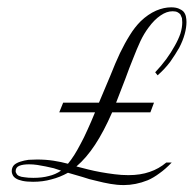

<svg xmlns="http://www.w3.org/2000/svg" viewBox="-20 -492 538 532"><path d="M155 -207.5 144.2 -180.8H243.3Q232.5 -154.2 222.5 -132.5Q212.5 -110 203.3 -93.3Q194.2 -75.8 185.8 -62.5Q176.7 -48.3 168.3 -38.3Q150 -43.3 128.3 -46.7Q106.7 -50 82.5 -50Q71.7 -50 59.2 -49.2Q46.7 -47.5 36.7 -44.2Q25.8 -40.8 19.2 -35Q12.5 -28.3 12.5 -17.5Q12.5 -12.5 15 -7.5Q17.5 -1.7 24.2 2.5Q30.8 6.7 42.5 9.2Q54.2 11.7 71.7 11.7Q99.2 11.7 122.5 5Q145.8 -0.8 168.3 -13.3Q188.3 -7.5 208.3 -1.7Q227.5 5 247.5 9.2Q266.7 14.2 285.8 17.5Q304.2 20.8 323.3 20.8Q339.2 20.8 355.8 17.5Q372.5 14.2 389.2 7.5Q405 0.8 421.7 -11.7Q438.3 -23.3 455.8 -41.7H440.8Q420 -24.2 395 -15.8Q369.2 -6.7 335.8 -6.7Q316.7 -6.7 297.5 -9.2Q277.5 -11.7 259.2 -15Q240.8 -18.3 224.2 -22.5Q206.7 -26.7 191.7 -30.8Q219.2 -54.2 243.3 -90.8Q267.5 -127.5 290.8 -180.8H396.7L406.7 -207.5H301.7Q315.8 -243.3 327.5 -274.2Q338.3 -304.2 349.2 -330.8Q359.2 -356.7 369.2 -378.3Q379.2 -399.2 391.7 -415.8Q407.5 -437.5 425 -449.2Q441.7 -460.8 458.3 -460.8Q466.7 -460.8 471.7 -458.3Q476.7 -455.8 480 -451.7Q482.5 -446.7 484.2 -441.7Q485 -435.8 485 -430Q485 -415.8 480 -399.2Q474.2 -382.5 464.2 -365Q454.2 -346.7 440.8 -328.3Q426.7 -309.2 410 -291.7L416.7 -283.3Q436.7 -300.8 451.7 -320.8Q465.8 -340.8 476.7 -360Q486.7 -379.2 491.7 -397.5Q496.7 -415.8 496.7 -430.8Q496.7 -439.2 495 -446.7Q493.3 -454.2 488.3 -460Q483.3 -465 475 -468.3Q466.7 -471.7 454.2 -471.7Q434.2 -471.7 412.5 -462.5Q390 -452.5 370 -433.3Q353.3 -416.7 340 -395Q325.8 -372.5 312.5 -345Q299.2 -316.7 285.8 -282.5Q271.7 -248.3 254.2 -207.5ZM72.5 0.8Q57.5 0.8 48.3 -0.8Q38.3 -1.7 33.3 -4.2Q27.5 -6.7 25.8 -10.8Q23.3 -14.2 23.3 -17.5Q23.3 -28.3 33.3 -32.5Q43.3 -36.7 60.8 -36.7Q71.7 -36.7 83.3 -35Q95 -33.3 106.7 -30.8Q118.3 -28.3 129.2 -25.8Q139.2 -22.5 149.2 -19.2Q133.3 -8.3 115 -4.2Q96.7 0.8 72.5 0.8Z"/></svg>

Font: Sirivennela
Style: Regular
Weight: 400
Designer: Appaji Ambarisha Darbha
Foundry: Appaji Ambarisha Darbha
Version: Version 1.00; ttfautohint (v1.8.4.7-5d5b)